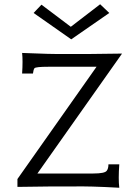

<svg xmlns="http://www.w3.org/2000/svg" viewBox="-20 -873 625 903"><path d="M554 -621Q369 -618 291 -619Q219 -618 84 -624Q88 -588 84 -527H135Q137 -545 142 -552Q148 -559 206 -559H434L62 -31V6Q244 3 320 4Q400 2 541 10Q536 -31 541 -100H490Q490 -80 482 -70Q473 -57 419 -57H156ZM494 -812Q349 -711 315 -688L138 -812L175 -851Q312 -747 313 -747L451 -853Z"/></svg>

Font: GFS Neohellenic Rg
Style: Regular
Weight: 400
Designer: Takis Katsoulidis and George D. Matthiopoulos
Foundry: Takis Katsoulidis and George D. Matthiopoulos
Version: Version 1.0